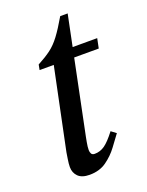

<svg xmlns="http://www.w3.org/2000/svg" viewBox="-119 -655 556 726"><g transform="rotate(-20 159.0 -292.0)"><path d="M115 9Q84 9 69 -6Q54 -21 54 -44Q54 -57 57 -75.5Q60 -94 61 -101L129 -428H72L76 -449Q108 -466 129.5 -482Q151 -498 170.5 -524Q190 -550 215 -593H245L150 -130Q150 -130 146.5 -111.5Q143 -93 143 -80Q143 -72 146.5 -65.5Q150 -59 160 -59Q182 -59 200.5 -72Q219 -85 245 -119L265 -104Q251 -85 231 -58Q211 -31 183 -11Q155 9 115 9ZM310 -428H199L207 -467H318Z"/></g></svg>

Font: STIX Two Text
Style: Italic
Weight: 400
Italic angle: -12°
Designer: Ross Mills, John Hudson & Paul Hanslow, Tiro Typeworks Ltd; with prior portions MicroPress Inc. and Coen Hoffman, Elsevi
Foundry: Tiro Typeworks Ltd
Version: Version 2.13 b171